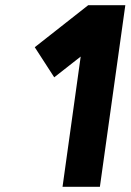

<svg xmlns="http://www.w3.org/2000/svg" viewBox="-20 -720 503 740"><path d="M320 -700 114 -538 189 -422 291 -502 221 0H365L463 -700Z"/></svg>

Font: Unageo
Style: ExtraBold-Italic
Weight: 800
Designer: Richard Sepsi
Foundry: Richard Sepsi
Version: Version 2.000